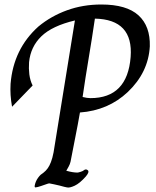

<svg xmlns="http://www.w3.org/2000/svg" viewBox="-20 -838 695 857"><path d="M563.1 -583.6Q575.9 -751.3 403.6 -754.9Q390.3 -664.1 375.9 -578.7Q361.5 -493.3 348.7 -405.1Q369.2 -400 383.6 -400Q548.7 -400 563.1 -583.6ZM432.3 -817.9Q545.1 -817.9 598.2 -769.5Q651.3 -721 648.7 -630.8Q642.1 -514.4 550.3 -427.2Q463.1 -345.1 336.9 -335.9Q327.2 -280.5 316.2 -225.6Q305.1 -170.8 294.9 -116.4Q292.3 -105.1 286.4 -94.4Q280.5 -83.6 275.9 -75.9Q305.1 -67.7 325.6 -67.7Q329.2 -67.7 339.7 -71Q350.3 -74.4 353.3 -77.4Q363.1 -85.6 371.8 -78.2Q380.5 -70.8 363.1 -50.3Q335.9 -19.5 313.1 -9Q290.3 1.5 279 -1.5Q275.9 -1.5 266.9 -4.1Q257.9 -6.7 245.9 -9.7Q233.8 -12.8 220.8 -15.4Q207.7 -17.9 200 -19.5Q196.4 -19.5 185.4 -15.4Q174.4 -11.3 163.1 -7.7Q154.9 -5.1 148.5 -3.3Q142.1 -1.5 138.5 -1.5Q133.8 -1.5 134.9 -9Q135.9 -16.4 139.7 -26.2Q143.6 -35.9 150 -44.6Q156.4 -53.3 161.5 -57.9Q175.9 -67.7 184.6 -76.7Q193.3 -85.6 200.5 -99.2Q207.7 -112.8 213.6 -133.8Q219.5 -154.9 224.1 -188.7L314.4 -746.7Q212.8 -722.6 164.6 -675.9Q116.4 -629.2 109.7 -560Q107.7 -532.3 111 -505.6Q114.4 -479 125.6 -456.4L33.8 -361.5Q24.1 -414.4 27.2 -464.1Q40 -619.5 151.3 -719.5Q207.7 -766.2 279 -792.1Q350.3 -817.9 432.3 -817.9Z"/></svg>

Font: MM Jasmine
Style: Regular
Weight: 400
Designer: Khon Soe Zaw Thu
Version: Version 1.00 July 11, 2016, initial release